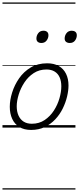

<svg xmlns="http://www.w3.org/2000/svg" viewBox="-20 -1030 640 1550"><path d="M231 19Q175 19 136.5 -4.5Q98 -28 78.5 -70.5Q59 -113 59 -168Q59 -222 78 -283Q97 -344 134.5 -398Q172 -452 228.5 -485.5Q285 -519 361 -519Q416 -519 454.5 -497Q493 -475 513 -434.5Q533 -394 533 -340Q533 -299 521.5 -250.5Q510 -202 486.5 -154Q463 -106 426.5 -67Q390 -28 341.5 -4.5Q293 19 231 19ZM237 -31Q296 -31 340.5 -61Q385 -91 415 -137.5Q445 -184 460 -236.5Q475 -289 475 -333Q475 -375 461.5 -405.5Q448 -436 421 -452.5Q394 -469 355 -469Q297 -469 252.5 -440Q208 -411 177.5 -365Q147 -319 131 -267Q115 -215 115 -172Q115 -129 129.5 -97Q144 -65 171 -48Q198 -31 237 -31ZM314 -683Q296 -683 285 -692Q274 -701 274 -719Q274 -743 289 -762.5Q304 -782 331 -782Q349 -782 360 -773Q371 -764 371 -745Q371 -722 356 -702.5Q341 -683 314 -683ZM543 -683Q525 -683 513.5 -692Q502 -701 502 -719Q502 -743 517 -762.5Q532 -782 560 -782Q577 -782 588.5 -773Q600 -764 600 -745Q600 -722 585.5 -702.5Q571 -683 543 -683ZM0 490H589V500H0ZM0 -20H589V0H0ZM0 -505H589V-500H0ZM0 -1010H589V-1000H0Z"/></svg>

Font: Playwrite NZ Guides
Style: Regular
Weight: 400
Designer: Veronika Burian, José Scaglione
Foundry: TypeTogether
Version: Version 1.003